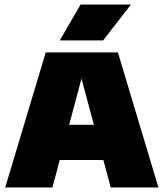

<svg xmlns="http://www.w3.org/2000/svg" viewBox="-20 -826 721 846"><path d="M3 0 181.5 -595H499.5L678 0H468L330 -513H348L211 0ZM170 -121 214.5 -276H465L509.5 -121ZM243.5 -648 335 -806H557L434.5 -648Z"/></svg>

Font: Encode Sans SC Black
Style: Regular
Weight: 900
Version: Version 3.002